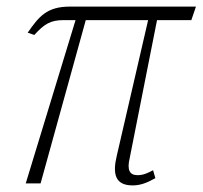

<svg xmlns="http://www.w3.org/2000/svg" viewBox="-20 -556 614 582"><path d="M58 0H103L240 -495H429L334 -84C321 -30 328 6 382 6C406 6 426 -2 451 -16L444 -40C429 -32 415 -25 397 -25C372 -25 365 -42 373 -76L456 -495H560L574 -536H192C122 -536 98 -506 64 -457L84 -450C114 -483 133 -495 172 -495H209Z"/></svg>

Font: Noto Serif Condensed ExtraLight
Style: Italic
Weight: 200
Width: 3
Italic angle: -12°
Designer: Monotype Design Team
Foundry: Monotype Imaging Inc.
Version: Version 2.013